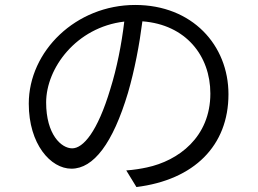

<svg xmlns="http://www.w3.org/2000/svg" viewBox="-20 -731 1040 774"><path d="M271 -133C227 -133 166 -189 166 -318C166 -456 287 -621 481 -644C470 -552 451 -456 425 -373C373 -199 315 -133 271 -133ZM530 23C763 -6 901 -144 901 -351C901 -549 755 -711 525 -711C286 -711 96 -525 96 -313C96 -150 184 -51 268 -51C357 -51 435 -153 496 -357C523 -450 542 -551 554 -645C729 -632 828 -506 828 -354C828 -178 699 -83 572 -56C549 -51 519 -46 489 -44Z"/></svg>

Font: Genne Gothic Normal
Style: Regular
Weight: 350
Designer: Ryoko NISHIZUKA (kana & ideographs); Paul D. Hunt (Latin, Greek & Cyrillic); Wenlong ZHANG (bopomofo); Sandoll Communica
Foundry: Adobe Systems Incorporated
Version: Version 1.004;PS 1.004;hotconv 16.6.51;makeotf.lib2.5.65220